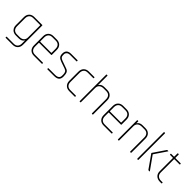

<svg xmlns="http://www.w3.org/2000/svg" viewBox="273 -2050 3530 3530"><g transform="rotate(45 2038.0 -285.0)"><path d="M283 -30H209Q148 -30 111.5 -67Q75 -104 75 -166V-374Q75 -436 111.5 -473Q148 -510 209 -510H415Q423 -510 423 -501V-3Q423 59 386.5 96Q350 133 289 133H110Q101 133 101 125V113Q101 105 110 105H289Q339 105 366 76Q393 47 393 -4V-82H389Q361 -30 283 -30ZM393 -162V-474Q393 -482 384 -482H209Q159 -482 132 -453Q105 -424 105 -373V-167Q105 -116 132 -87Q159 -58 209 -58H281Q331 -58 362 -85Q393 -112 393 -162Z M912 0H707Q646 0 609.5 -37Q573 -74 573 -136V-374Q573 -436 609.5 -473Q646 -510 707 -510H795Q856 -510 892.5 -473Q929 -436 929 -374V-247Q929 -237 920 -237H612Q603 -237 603 -229V-137Q603 -86 630 -57Q657 -28 707 -28H912Q921 -28 921 -20V-8Q921 0 912 0ZM612 -265H890Q899 -265 899 -273V-373Q899 -424 872 -453Q845 -482 795 -482H707Q657 -482 630 -453Q603 -424 603 -373V-273Q603 -265 612 -265Z M1232 0H1062Q1053 0 1053 -8V-20Q1053 -28 1062 -28H1232Q1333 -28 1333 -108V-138Q1333 -175 1320 -198Q1307 -221 1273 -233L1141 -279Q1089 -297 1068.5 -323.5Q1048 -350 1048 -398Q1048 -510 1170 -510H1331Q1340 -510 1340 -502V-490Q1340 -482 1331 -482H1170Q1124 -482 1101.5 -461Q1079 -440 1079 -413V-386Q1079 -354 1095.5 -336.5Q1112 -319 1147 -307L1278 -260Q1331 -245 1347 -211Q1363 -177 1363 -116Q1363 -55 1331 -27.5Q1299 0 1232 0Z M1778 -20V-8Q1778 0 1769 0H1627Q1566 0 1529.5 -37Q1493 -74 1493 -136V-374Q1493 -436 1529.5 -473Q1566 -510 1627 -510H1769Q1778 -510 1778 -502V-490Q1778 -482 1769 -482H1627Q1577 -482 1550 -453Q1523 -424 1523 -373V-137Q1523 -86 1550 -57Q1577 -28 1627 -28H1769Q1778 -28 1778 -20Z M1915 0H1901Q1893 0 1893 -9V-694Q1893 -703 1901 -703H1915Q1923 -703 1923 -694V-458H1927Q1955 -510 2033 -510H2107Q2168 -510 2204.5 -473Q2241 -436 2241 -374V-9Q2241 0 2233 0H2219Q2211 0 2211 -9V-373Q2211 -424 2184 -453Q2157 -482 2107 -482H2035Q1985 -482 1954 -455Q1923 -428 1923 -378V-9Q1923 0 1915 0Z M2725 0H2520Q2459 0 2422.5 -37Q2386 -74 2386 -136V-374Q2386 -436 2422.5 -473Q2459 -510 2520 -510H2608Q2669 -510 2705.5 -473Q2742 -436 2742 -374V-247Q2742 -237 2733 -237H2425Q2416 -237 2416 -229V-137Q2416 -86 2443 -57Q2470 -28 2520 -28H2725Q2734 -28 2734 -20V-8Q2734 0 2725 0ZM2425 -265H2703Q2712 -265 2712 -273V-373Q2712 -424 2685 -453Q2658 -482 2608 -482H2520Q2470 -482 2443 -453Q2416 -424 2416 -373V-273Q2416 -265 2425 -265Z M2909 0H2895Q2887 0 2887 -9V-501Q2887 -510 2895 -510H2909Q2917 -510 2917 -501V-458H2921Q2949 -510 3027 -510H3101Q3162 -510 3198.5 -473Q3235 -436 3235 -374V-9Q3235 0 3227 0H3213Q3205 0 3205 -9V-373Q3205 -424 3178 -453Q3151 -482 3101 -482H3029Q2979 -482 2948 -455Q2917 -428 2917 -378V-9Q2917 0 2909 0Z M3676 -510H3690Q3701 -510 3694 -501L3535 -266V-262L3715 -9Q3722 0 3712 0H3695Q3684 0 3677 -9L3502 -258Q3498 -264 3502 -270L3660 -503Q3665 -510 3676 -510ZM3412 0H3398Q3390 0 3390 -9V-694Q3390 -703 3398 -703H3412Q3420 -703 3420 -694V-9Q3420 0 3412 0Z M3835 -482H3769Q3760 -482 3760 -490V-502Q3760 -510 3769 -510H3835Q3844 -510 3844 -518V-596Q3844 -605 3852 -605H3866Q3874 -605 3874 -596V-518Q3874 -510 3883 -510H4012Q4021 -510 4021 -502V-490Q4021 -482 4012 -482H3883Q3874 -482 3874 -474V-134Q3874 -84 3903.5 -56Q3933 -28 3984 -28H4022Q4031 -28 4031 -20V-8Q4031 0 4022 0H3984Q3922 0 3883 -36Q3844 -72 3844 -133V-474Q3844 -482 3835 -482Z"/></g></svg>

Font: Rajdhani Light
Style: Regular
Weight: 300
Designer: Satya Rajpurohit, Jyotish Sonowal
Foundry: Indian Type Foundry
Version: Version 1.201;PS 1.0;hotconv 1.0.78;makeotf.lib2.5.61930; tt